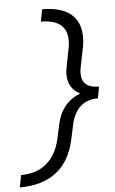

<svg xmlns="http://www.w3.org/2000/svg" viewBox="-88 -750 548 911"><g transform="rotate(-5 186.0 -294.5)"><path d="M303 -392Q303 -322 385 -322L375 -267Q324 -267 291.5 -238Q259 -209 247 -153L232 -84Q210 19 143.5 70.5Q77 122 -31 122L-20 64Q54 64 101.5 24Q149 -16 166 -90L181 -159Q203 -262 293 -297Q236 -326 236 -393Q236 -414 242 -438L255 -505Q261 -531 261 -552Q261 -653 137 -653L148 -711Q238 -711 284 -673Q330 -635 330 -563Q330 -536 322 -499L308 -430Q303 -407 303 -392Z"/></g></svg>

Font: Ysabeau Medium
Style: Italic
Weight: 500
Italic angle: -12°
Designer: Christian Thalmann (Catharsis Fonts)
Version: Version 0.003